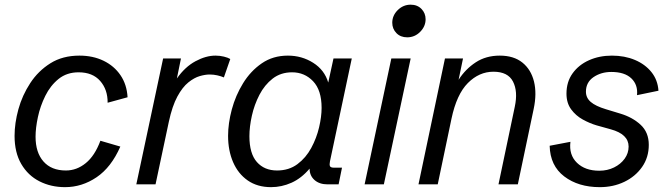

<svg xmlns="http://www.w3.org/2000/svg" viewBox="-20 -772 2801 804"><path d="M252.4 11.7Q193.4 11.7 145.3 -12.7Q97.2 -37.1 69.1 -85.2Q41 -133.3 41 -203.1Q41 -256.3 57.1 -314.7Q73.2 -373 106.7 -424.1Q140.1 -475.1 191.2 -507.1Q242.2 -539.1 312.5 -539.1Q369.1 -539.1 413.6 -517.6Q458 -496.1 484.6 -457Q511.2 -418 514.2 -364.7L430.7 -341.8Q431.2 -397 399.4 -433.1Q367.7 -469.2 309.1 -469.2Q259.8 -469.2 225.3 -441.4Q190.9 -413.6 169.7 -370.6Q148.4 -327.6 138.7 -281.7Q128.9 -235.8 128.9 -199.7Q128.9 -133.3 162.1 -95.7Q195.3 -58.1 255.9 -58.1Q301.3 -58.1 339.1 -88.9Q377 -119.6 400.4 -182.6L483.9 -158.2Q445.8 -71.3 384.5 -29.8Q323.2 11.7 252.4 11.7Z M550.8 0 663.1 -527.3H737.8L720.7 -443.4Q754.9 -492.2 798.6 -515.6Q842.3 -539.1 882.3 -539.1Q900.9 -539.1 917.7 -534.9Q934.6 -530.8 944.3 -524.9L917.5 -447.8Q905.3 -453.1 889.9 -456.5Q874.5 -460 857.4 -460Q839.8 -460 816.7 -453.4Q793.5 -446.8 768.8 -427Q744.1 -407.2 722.7 -367.7Q701.2 -328.1 687 -262.2L631.3 0Z M1115.2 11.7Q1057.6 11.7 1017.3 -16.4Q977.1 -44.4 956.1 -93Q935.1 -141.6 935.1 -203.1Q935.1 -255.4 950.7 -313.7Q966.3 -372.1 997.8 -423.3Q1029.3 -474.6 1076.2 -506.8Q1123 -539.1 1185.5 -539.1Q1244.1 -539.1 1291.5 -509Q1338.9 -479 1354.5 -426.3L1376.5 -527.3H1453.1L1361.8 -96.7Q1358.9 -82.5 1361.8 -76.2Q1364.7 -69.8 1379.4 -69.8H1412.1L1397.9 0H1351.6Q1317.4 0 1296.9 -18.3Q1276.4 -36.6 1276.4 -65.9Q1242.2 -25.4 1200.7 -6.8Q1159.2 11.7 1115.2 11.7ZM1140.1 -58.1Q1189.9 -58.1 1225.6 -84.7Q1261.2 -111.3 1283.4 -152.6Q1305.7 -193.8 1316.2 -238.8Q1326.7 -283.7 1326.7 -320.3Q1326.7 -394.5 1291 -431.9Q1255.4 -469.2 1203.1 -469.2Q1155.8 -469.2 1121.8 -442.9Q1087.9 -416.5 1066.4 -375Q1044.9 -333.5 1034.7 -287.4Q1024.4 -241.2 1024.4 -201.7Q1024.4 -128.9 1055.7 -93.5Q1086.9 -58.1 1140.1 -58.1Z M1699.7 -527.3 1587.4 0H1506.8L1618.7 -527.3ZM1685.1 -615.7Q1657.2 -615.7 1639.9 -633.5Q1622.6 -651.4 1622.6 -676.8Q1622.6 -707 1645.5 -729.7Q1668.5 -752.4 1699.7 -752.4Q1727.5 -752.4 1744.9 -734.6Q1762.2 -716.8 1762.2 -691.4Q1762.2 -661.6 1739.5 -638.7Q1716.8 -615.7 1685.1 -615.7Z M1732.4 0 1843.3 -527.3H1918.9L1900.4 -438Q1929.2 -482.9 1972.2 -511Q2015.1 -539.1 2072.8 -539.1Q2131.3 -539.1 2167.5 -510Q2203.6 -481 2216.1 -430.7Q2228.5 -380.4 2214.8 -315.9L2148.4 0H2067.4L2135.7 -325.2Q2149.4 -389.2 2128.2 -430.4Q2106.9 -471.7 2046.4 -471.7Q1986.3 -471.7 1939.2 -424.3Q1892.1 -377 1870.6 -274.9L1813 0Z M2491.7 11.7Q2401.9 11.7 2342.8 -33.2Q2283.7 -78.1 2281.7 -161.6L2368.7 -178.2Q2361.8 -123.5 2396 -90.3Q2430.2 -57.1 2489.3 -57.1Q2523.4 -57.1 2551.3 -70.8Q2579.1 -84.5 2595.7 -107.4Q2612.3 -130.4 2612.3 -158.2Q2612.3 -210 2537.6 -230.5L2478 -247.1Q2449.7 -255.4 2420.4 -271.5Q2391.1 -287.6 2371.6 -314.2Q2352.1 -340.8 2352.1 -379.9Q2352.1 -429.2 2377.7 -464.8Q2403.3 -500.5 2446.5 -519.8Q2489.7 -539.1 2542.5 -539.1Q2595.7 -539.1 2638.7 -521Q2681.6 -502.9 2708 -470Q2734.4 -437 2737.3 -392.1L2647.5 -373.5Q2651.9 -417 2623.8 -443.8Q2595.7 -470.7 2540 -470.7Q2497.1 -470.7 2465.3 -449Q2433.6 -427.2 2433.6 -388.2Q2433.6 -362.3 2453.9 -345Q2474.1 -327.6 2517.6 -314.5L2577.1 -296.4Q2628.4 -281.2 2662.6 -249.5Q2696.8 -217.8 2696.8 -165.5Q2696.8 -112.8 2668.7 -72.8Q2640.6 -32.7 2594.2 -10.5Q2547.9 11.7 2491.7 11.7Z"/></svg>

Font: Schibsted Grotesk
Style: Italic
Weight: 400
Italic angle: -12°
Designer: Bakken & Baeck AS, Henrik Kongsvoll
Foundry: Schibsted ASA
Version: Version 1.100; ttfautohint (v1.8.4.7-5d5b);gftools[0.9.25]